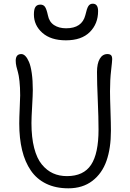

<svg xmlns="http://www.w3.org/2000/svg" viewBox="-20 -1041 703 1037"><path d="M335.9 -823.2Q254.4 -823.2 208.7 -863.8Q163.1 -904.3 163.1 -962.9Q163.1 -991.7 171.6 -1003.9Q180.2 -1016.1 198.2 -1016.1Q214.4 -1016.1 222.9 -1004.2Q231.4 -992.2 238.8 -958Q245.6 -922.9 272 -905.5Q298.3 -888.2 336.9 -888.2Q422.9 -888.2 440.9 -959Q449.2 -996.1 457.5 -1008.5Q465.8 -1021 481 -1021Q509.8 -1021 509.8 -981Q509.8 -912.6 465.1 -867.9Q420.4 -823.2 335.9 -823.2ZM349.1 -23.9Q280.8 -23.9 229.5 -48.8Q178.2 -73.7 146.5 -120.1Q114.7 -166.5 99.4 -230Q84 -293.5 84 -374Q84 -403.3 86.4 -456.1Q88.9 -508.8 88.9 -525.9Q88.9 -569.8 85.2 -602.8Q81.5 -635.7 76.9 -650.9Q72.3 -666 68.6 -682.1Q64.9 -698.2 64.9 -712.9Q64.9 -749 95.2 -749Q106.4 -749 116.9 -738.5Q127.4 -728 136.7 -706.3Q146 -684.6 151.6 -645.5Q157.2 -606.4 157.2 -555.2Q157.2 -529.8 153.6 -467.5Q149.9 -405.3 149.9 -376Q149.9 -298.3 164.6 -241.7Q179.2 -185.1 206.1 -152.6Q232.9 -120.1 266.4 -105Q299.8 -89.8 341.8 -89.8Q431.2 -89.8 471.7 -150.6Q512.2 -211.4 512.2 -341.8Q512.2 -404.8 508.1 -499.5Q503.9 -594.2 503.9 -651.9Q503.9 -697.8 518.8 -723.4Q533.7 -749 560.1 -749Q573.2 -749 579.6 -742.9Q585.9 -736.8 585.9 -721.2Q585.9 -711.4 580.1 -660.6Q574.2 -609.9 574.2 -547.9Q574.2 -513.2 576.7 -442.6Q579.1 -372.1 579.1 -335Q579.1 -240.7 555.2 -172.4Q531.2 -104 478.8 -64Q426.3 -23.9 349.1 -23.9Z"/></svg>

Font: Shantell Sans Bouncy
Style: Regular
Weight: 300
Designer: Stephen Nixon, Anya Danilova, Shantell Martin
Foundry: Arrow Type
Version: Version 1.006;[9816181b4]